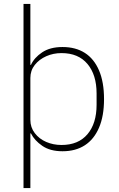

<svg xmlns="http://www.w3.org/2000/svg" viewBox="-20 -760 609 980"><path d="M100 200V-740H135V-429H138Q155 -466 195.5 -493Q236 -520 299 -520Q366 -520 413 -490Q460 -460 485.5 -400.5Q511 -341 511 -254Q511 -168 485.5 -108.5Q460 -49 413 -18.5Q366 12 299 12Q236 12 196 -15.5Q156 -43 138 -79H135V200ZM294 -20Q380 -20 426.5 -75Q473 -130 473 -225V-283Q473 -378 426.5 -433.5Q380 -489 294 -489Q252 -489 216 -473Q180 -457 157.5 -428.5Q135 -400 135 -362V-148Q135 -110 157.5 -80.5Q180 -51 216 -35.5Q252 -20 294 -20Z"/></svg>

Font: IBM Plex Sans ExtraLight
Style: Regular
Weight: 250
Designer: Mike Abbink, Paul van der Laan, Pieter van Rosmalen
Foundry: Bold Monday
Version: Version 3.201